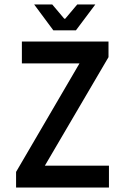

<svg xmlns="http://www.w3.org/2000/svg" viewBox="-20 -840 565 860"><path d="M52 0H468V-98H181L466 -584V-654H78V-556H336L52 -70ZM326 -820 272 -756H268L214 -820H133L219 -704H320L407 -820Z"/></svg>

Font: Falling Sky
Style: Condensed
Weight: 400
Designer: Paul D. Hunt
Foundry: Adobe Systems Incorporated
Version: Version 1.02